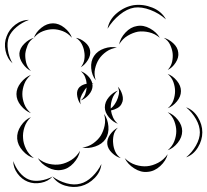

<svg xmlns="http://www.w3.org/2000/svg" viewBox="-66 -659 844 782"><path d="M372 -542Q379 -580 410.5 -606Q442 -632 479 -638Q517 -643 554.5 -628Q592 -613 610 -580Q582 -605 546.5 -618.5Q511 -632 481 -628Q451 -623 421.5 -599Q392 -575 372 -542ZM-15 -401Q-37 -421 -43.5 -452.5Q-50 -484 -39 -511Q-29 -539 -3.5 -558.5Q22 -578 52 -578Q24 -568 1.5 -549Q-21 -530 -30 -508Q-38 -486 -34 -456.5Q-30 -427 -15 -401ZM72 -505Q80 -528 102.5 -546Q125 -564 150 -564Q174 -564 196.5 -546Q219 -528 227 -505Q211 -524 190 -532Q169 -540 150 -540Q130 -540 109 -532Q88 -524 72 -505ZM419 -478Q424 -504 445 -526.5Q466 -549 492 -553Q518 -558 545 -543Q572 -528 585 -505Q565 -522 541 -527.5Q517 -533 496 -530Q475 -526 454 -513.5Q433 -501 419 -478ZM60 -370Q41 -379 26.5 -400Q12 -421 13 -442Q15 -463 33 -481Q51 -499 72 -505Q54 -493 46.5 -475Q39 -457 37 -440Q36 -423 40.5 -404Q45 -385 60 -370ZM601 -505Q621 -500 639.5 -483Q658 -466 660 -445Q663 -425 649.5 -404Q636 -383 617 -374Q631 -389 635 -407.5Q639 -426 637 -443Q635 -459 627 -476.5Q619 -494 601 -505ZM243 -505Q262 -502 280 -487Q298 -472 301 -453Q304 -434 292 -414.5Q280 -395 263 -385Q275 -400 277.5 -417Q280 -434 277 -449Q275 -464 267 -479.5Q259 -495 243 -505ZM324 -332Q308 -352 305.5 -381Q303 -410 317 -431Q331 -452 358.5 -461.5Q386 -471 410 -465Q386 -462 367 -448.5Q348 -435 337 -418Q326 -401 321 -378.5Q316 -356 324 -332ZM263 -234Q253 -246 249 -265.5Q245 -285 253 -298Q258 -306 267 -311Q276 -316 287 -318Q286 -332 280.5 -345.5Q275 -359 263 -369Q278 -364 292 -350Q306 -336 310 -319Q312 -319 315 -318L310 -317Q311 -314 311 -310Q311 -291 296 -273.5Q281 -256 263 -250Q276 -261 281 -275Q286 -289 287 -303Q283 -299 280 -294.5Q277 -290 274 -285Q267 -275 262.5 -262Q258 -249 263 -234ZM617 -358Q638 -350 654.5 -330Q671 -310 671 -288Q671 -266 654.5 -246Q638 -226 617 -218Q634 -232 640.5 -251Q647 -270 647 -288Q647 -305 640.5 -324Q634 -343 617 -358ZM60 -198Q37 -207 19 -229Q1 -251 1 -276Q1 -300 19 -322.5Q37 -345 60 -354Q41 -338 33 -317Q25 -296 25 -276Q25 -256 33 -235Q41 -214 60 -198ZM414 -155Q394 -162 377.5 -181.5Q361 -201 361 -222Q361 -244 377.5 -263.5Q394 -283 414 -290Q398 -276 391.5 -257.5Q385 -239 385 -222Q385 -220 385 -217Q394 -224 399.5 -232Q405 -240 409 -248Q415 -260 418 -275Q421 -290 414 -306Q426 -294 432 -273.5Q438 -253 430 -238Q425 -226 412.5 -219Q400 -212 386 -209Q388 -195 394.5 -180.5Q401 -166 414 -155ZM692 -222Q722 -211 740 -181.5Q758 -152 758 -120Q758 -88 740 -58.5Q722 -29 692 -18Q716 -38 732 -66Q748 -94 748 -120Q748 -146 732.5 -173.5Q717 -201 692 -222ZM617 -202Q640 -194 658 -171.5Q676 -149 676 -125Q676 -100 658 -77.5Q640 -55 617 -47Q636 -63 644 -84Q652 -105 652 -125Q652 -144 644 -165.5Q636 -187 617 -202ZM358 -195Q373 -174 375.5 -144.5Q378 -115 364 -93Q350 -72 322 -62.5Q294 -53 269 -58Q294 -61 313.5 -75Q333 -89 344 -106Q355 -124 360 -147Q365 -170 358 -195ZM72 -15Q47 -22 26.5 -45Q6 -68 4 -94Q2 -121 19 -146.5Q36 -172 60 -182Q41 -164 33.5 -140.5Q26 -117 28 -96Q29 -75 40 -52.5Q51 -30 72 -15ZM426 -15Q407 -20 390 -36.5Q373 -53 371 -72Q369 -92 382.5 -111Q396 -130 414 -139Q400 -125 396.5 -107.5Q393 -90 395 -74Q396 -59 403 -42.5Q410 -26 426 -15ZM260 -45Q255 -18 233.5 5.5Q212 29 185 33Q158 38 130 23.5Q102 9 88 -15Q109 3 134 8.5Q159 14 181 10Q203 6 224.5 -7.5Q246 -21 260 -45ZM617 -31Q610 -4 586.5 17.5Q563 39 535 41Q508 44 481 27Q454 10 442 -15Q462 5 486.5 12.5Q511 20 533 18Q555 16 578 4Q601 -8 617 -31ZM148 60Q130 80 101 85.5Q72 91 47 81Q22 71 5 47.5Q-12 24 -12 -3Q-3 23 14 43.5Q31 64 51 72Q71 80 97.5 76.5Q124 73 148 60ZM347 9Q344 41 319.5 66Q295 91 264 99Q232 107 199 97Q166 87 148 60Q174 79 205 87.5Q236 96 261 89Q286 83 309.5 60.5Q333 38 347 9Z"/></svg>

Font: Rubik Puddles
Style: Regular
Weight: 400
Designer: Hubert and Fischer, NaN
Foundry: Hubert and Fischer, NaN
Version: Version 2.200